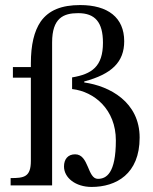

<svg xmlns="http://www.w3.org/2000/svg" viewBox="-20 -733 603 759"><path d="M342 6C439 6 532 -45 532 -189C532 -330 413 -393 313 -407V-411C422 -440 471 -488 471 -570C471 -664 406 -713 297 -713C224 -713 173 -693 141 -648C115 -610 102 -556 102 -482V-468H31V-426H102V-97C102 -33 75 -29 22 -29V0H186V-565C186 -662 231 -681 289 -681C356 -681 387 -645 387 -564C387 -470 343 -440 265 -427V-381C353 -371 438 -300 438 -178C438 -47 400 -26 367 -26C325 -26 332 -123 277 -123C248 -123 233 -103 233 -75C233 -30 279 6 342 6Z"/></svg>

Font: STIX Two Text
Style: Regular
Weight: 400
Designer: Ross Mills, John Hudson & Paul Hanslow, Tiro Typeworks Ltd; with prior portions MicroPress Inc., and Coen Hoffman.
Foundry: Tiro Typeworks Ltd
Version: Version 2.13 b171